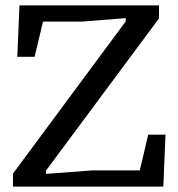

<svg xmlns="http://www.w3.org/2000/svg" viewBox="-20 -690 660 710"><path d="M28 0V-48L445 -611V-623L282 -610H139L108 -480H44L52 -670H568V-622L150 -59V-47L323 -60H497L528 -192H592L584 0Z"/></svg>

Font: Source Serif 4 Caption
Style: Regular
Weight: 400
Designer: Frank Grießhammer
Foundry: Adobe Systems Incorporated
Version: Version 4.004;hotconv 1.0.117;makeotfexe 2.5.65602